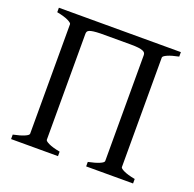

<svg xmlns="http://www.w3.org/2000/svg" viewBox="-112 -730 854 845"><g transform="rotate(20 315.0 -307.5)"><path d="M24.4 0V-21Q57.6 -27.8 76.4 -35.9Q95.2 -43.9 95.2 -50.8V-564Q95.2 -569.8 77.4 -578.6Q59.6 -587.4 24.4 -594.2V-615.2H595.7V-594.2Q562 -587.4 543.5 -579.1Q524.9 -570.8 524.9 -564V-50.8Q524.9 -44.9 542.5 -36.4Q560.1 -27.8 595.7 -21V0H376V-21Q409.2 -27.8 428 -35.9Q446.8 -43.9 446.8 -50.8V-546.9Q446.8 -552.7 444.1 -557.1Q441.4 -561.5 433.8 -564.7Q426.3 -567.9 412.6 -569.6Q398.9 -571.3 376.5 -571.3H236.3Q215.3 -570.8 202.9 -569.1Q190.4 -567.4 183.8 -564.5Q177.2 -561.5 175.3 -557.1Q173.3 -552.7 173.3 -546.9V-50.8Q173.3 -44.9 190.9 -36.4Q208.5 -27.8 244.1 -21V0Z"/></g></svg>

Font: Gentium
Style: Regular
Weight: 400
Designer: J. Victor Gaultney
Version: Version 1.03; 2011; OFL 1.1 release